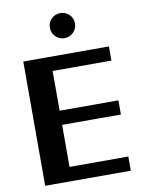

<svg xmlns="http://www.w3.org/2000/svg" viewBox="-101 -1022 824 1092"><g transform="rotate(-10 311.0 -476.0)"><path d="M69.7 0V-717.6H564.2V-635.8H94.4L224.7 -712.1V-329L137.9 -406.2H564.2V-324.4H113.6L224.7 -403.6V-4.6L137.9 -81.8H564.2V0ZM324.3 -807.8Q294 -807.8 272.9 -829Q251.9 -850.2 251.9 -880.4Q251.9 -910.7 272.9 -931.5Q294 -952.3 324.4 -952.3Q354.9 -952.3 375.9 -931.5Q397 -910.7 397 -880.4Q397 -850.2 375.8 -829Q354.6 -807.8 324.3 -807.8Z"/></g></svg>

Font: Russolo 10pt ExtraLight
Style: Regular
Weight: 200
Designer: Micah Stupak-Hahn
Version: Version 1.000